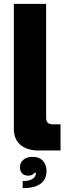

<svg xmlns="http://www.w3.org/2000/svg" viewBox="-20 -783 358 999"><path d="M182 0Q120 0 86 -29.5Q52 -59 52 -113V-763H220V-171Q220 -136 253 -136H295V0ZM98 159Q152 159 164 131Q167 125 167 116H159Q150 131 127 131Q108 131 96 120Q84 109 84 87Q84 63 102 48Q120 33 149 33Q184 33 203 53.5Q222 74 222 105Q222 196 98 196Z"/></svg>

Font: Open Sauce One Black
Style: Regular
Weight: 900
Designer: Alfredo Marco Pradil
Foundry: Creative Sauce Fz LLC
Version: Version 1.477